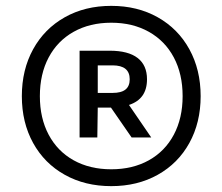

<svg xmlns="http://www.w3.org/2000/svg" viewBox="-20 -769 759 655"><path d="M664.5 -441Q664.5 -351 626 -281.2Q587.5 -211.5 518.2 -172.8Q449 -134 359.5 -134Q270 -134 200.8 -172.8Q131.5 -211.5 93 -281.2Q54.5 -351 54.5 -441Q54.5 -531 93 -601Q131.5 -671 200.8 -710Q270 -749 359.5 -749Q449 -749 518.2 -710Q587.5 -671 626 -601Q664.5 -531 664.5 -441ZM603 -441Q603 -516.5 573 -573Q543 -629.5 487.8 -660.5Q432.5 -691.5 359.5 -691.5Q286.5 -691.5 231.2 -660.5Q176 -629.5 146 -573Q116 -516.5 116 -441Q116 -366 146 -309.5Q176 -253 231.2 -222.2Q286.5 -191.5 359.5 -191.5Q432.5 -191.5 487.8 -222.2Q543 -253 573 -309.5Q603 -366 603 -441ZM420 -411 496 -300H429L358.5 -402H354H313.5L312 -300H251.5V-596H354Q417.5 -596 449.5 -571.2Q481.5 -546.5 481.5 -498.5Q481.5 -431 420 -411ZM364 -452Q393.5 -452 408 -463.5Q422.5 -475 422.5 -498.5Q422.5 -546 364 -546H313.5V-452Z"/></svg>

Font: Encode Sans Semi Condensed SmBd
Style: Regular
Weight: 600
Width: 4
Designer: Multiple Designers
Foundry: Impallari Type
Version: Version 2.000